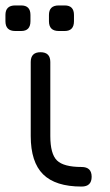

<svg xmlns="http://www.w3.org/2000/svg" viewBox="-23 -686 406 706"><path d="M33 -572Q-3 -572 -3 -608V-631Q-3 -666 33 -666H55Q89 -666 89 -631V-608Q89 -572 55 -572ZM193 -572Q157 -572 157 -608V-631Q157 -666 193 -666H215Q249 -666 249 -631V-608Q249 -572 215 -572ZM277 0Q181 0 135.5 -45Q90 -90 90 -186V-458Q90 -494 126 -494Q162 -494 162 -458V-186Q162 -120 186.5 -96Q211 -72 277 -72Q314 -72 314 -36Q314 0 277 0Z"/></svg>

Font: Jura SemiBold
Style: Regular
Weight: 600
Designer: Daniel Johnson, Alexei Vanyashin
Foundry: Daniel Johnson
Version: Version 5.103